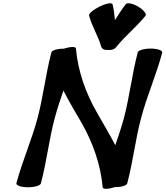

<svg xmlns="http://www.w3.org/2000/svg" viewBox="-20 -1121 1012 1174"><path d="M692 -835C746 -902 816 -958 870 -1025C878 -1036 858 -1061 824 -1081C791 -1100 757 -1107 749 -1095C724 -1064 704 -1031 683 -998C680 -1031 676 -1064 668 -1095C664 -1107 628 -1100 589 -1081C549 -1061 520 -1036 525 -1025C542 -958 581 -902 599 -835C605 -820 622 -813 642 -816C661 -813 681 -820 692 -835ZM758 0C794 -134 807 -266 843 -400C878 -534 937 -666 972 -800C974 -813 943 -824 901 -824C860 -824 824 -813 822 -800C787 -666 773 -534 738 -400C723 -344 704 -289 685 -233C649 -302 607 -373 572 -434C505 -551 457 -682 444 -826C442 -837 408 -836 369 -823C332 -824 296 -813 294 -800C259 -666 245 -534 210 -400C174 -266 116 -134 80 0C78 13 110 24 151 24C193 24 228 13 230 0C266 -134 279 -266 315 -400C330 -456 348 -511 368 -567C403 -498 445 -427 481 -366C547 -249 595 -118 608 26C611 37 644 36 683 23C721 24 756 13 758 0Z"/></svg>

Font: Nupuram Black Oblique
Style: Regular
Weight: 900
Designer: Santhosh Thottingal (santhosh.thottingal@gmail.com)
Foundry: SMC
Version: Version 1.000